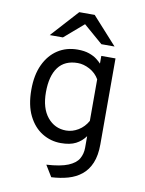

<svg xmlns="http://www.w3.org/2000/svg" viewBox="-100 -801 817 1081"><g transform="rotate(10 308.0 -261.0)"><path d="M269.8 210.5 230.2 145.8Q310.6 141 353.5 123.2Q396.4 105.4 412.6 77.2Q428.8 49.1 428.8 13.8V-52.2Q407 -21.9 374.2 -4.9Q341.5 12 288.8 12Q231 12 182.1 -18Q133.1 -48 103.4 -107.5Q73.8 -167 73.8 -256Q73.8 -339.8 101.8 -399.5Q129.8 -459.2 178.9 -491.1Q228.1 -523 292.2 -523Q331 -523 358.1 -513.4Q385.1 -503.9 402.2 -490.7Q419.4 -477.5 428.8 -467V-511H510V-19.5Q510 44 491.9 87.2Q473.9 130.4 441.4 156.6Q409 182.9 365.2 195.4Q321.5 207.9 269.8 210.5ZM305.8 -62.8Q341.8 -62.8 375.3 -83.1Q408.9 -103.5 428.8 -139.5V-377.2Q409.1 -411.2 374.2 -429.9Q339.4 -448.5 305.8 -448.5Q231.9 -448.5 194.6 -398.8Q157.2 -349 157.2 -256Q157.2 -164.5 199 -113.6Q240.8 -62.8 305.8 -62.8ZM122.5 -576 263.8 -732H352L493 -576H417.8L307.8 -671L197.8 -576Z"/></g></svg>

Font: Overpass Mono Light
Style: Regular
Weight: 300
Monospace: yes
Designer: Delve Withrington, Dave Bailey
Foundry: Delve Fonts LLC
Version: Version 4.000